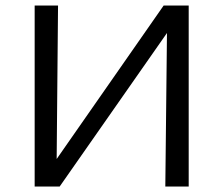

<svg xmlns="http://www.w3.org/2000/svg" viewBox="-20 -678 812 698"><path d="M666 -658V0H581L587 -558L197 0H106V-658H191L186 -100L575 -658Z"/></svg>

Font: EauTest Medium
Style: Regular
Weight: 500
Designer: Christian Thalmann (Catharsis Fonts)
Version: Version 0.001;PS 000.001;hotconv 1.0.88;makeotf.lib2.5.64775